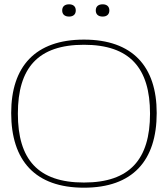

<svg xmlns="http://www.w3.org/2000/svg" viewBox="-20 -863 780 892"><path d="M370 9C144 9 32 -116 32 -338C32 -554 144 -679 370 -679C596 -679 708 -554 708 -338C708 -116 596 9 370 9ZM63 -335C63 -123 156 -15 370 -15C583 -15 677 -123 677 -335C677 -547 583 -655 370 -655C156 -655 63 -547 63 -335ZM269 -814C269 -797 280 -786 301 -786C321 -786 332 -797 332 -814V-815C332 -832 321 -843 301 -843C280 -843 269 -832 269 -815ZM425 -814C425 -797 436 -786 457 -786C477 -786 488 -797 488 -814V-815C488 -832 477 -843 457 -843C436 -843 425 -832 425 -815Z"/></svg>

Font: LT Wave Thin
Style: Regular
Weight: 100
Designer: Daniel Lyons
Version: Version 2.5 (Glyphs App)